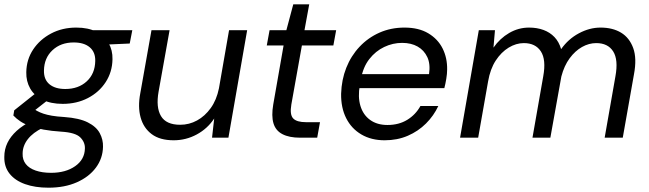

<svg xmlns="http://www.w3.org/2000/svg" viewBox="-49 -639 3013 891"><path d="M176 232Q114 232 67.5 215.5Q21 199 -4.5 167Q-30 135 -29 89Q-29 54 -14.5 24Q0 -6 28.5 -32Q57 -58 100 -79L150 -46Q104 -24 80 7Q56 38 56 74Q55 102 70.5 122Q86 142 116.5 152.5Q147 163 188 163Q256 163 300 132Q344 101 345 50Q346 21 323.5 -1.5Q301 -24 235 -28Q189 -31 153.5 -37.5Q118 -44 91.5 -53.5Q65 -63 46 -75.5Q27 -88 13 -103L17 -127L125 -213L189 -187L78 -100L96 -142Q109 -132 122.5 -124.5Q136 -117 152.5 -111.5Q169 -106 192 -102Q215 -98 249 -96Q319 -91 358.5 -71Q398 -51 414 -21Q430 9 429 42Q428 96 396 139Q364 182 307.5 207Q251 232 176 232ZM242 -157Q187 -157 148.5 -176Q110 -195 91 -228.5Q72 -262 73 -304Q74 -363 105 -409.5Q136 -456 188 -483.5Q240 -511 305 -511Q361 -511 398.5 -491.5Q436 -472 455 -439Q474 -406 473 -364Q472 -305 441.5 -258Q411 -211 359 -184Q307 -157 242 -157ZM254 -226Q315 -226 353.5 -261.5Q392 -297 393 -356Q394 -397 367.5 -419.5Q341 -442 293 -442Q233 -442 194.5 -406Q156 -370 155 -312Q154 -270 180.5 -248Q207 -226 254 -226ZM372 -429 359 -499H565L553 -437Z M757 12Q693 12 655 -16.5Q617 -45 603.5 -94Q590 -143 602 -206L654 -499H738L687 -214Q674 -141 698 -100.5Q722 -60 787 -60Q829 -60 865.5 -80Q902 -100 929 -137.5Q956 -175 967 -229L1014 -499H1098L1011 0H935L945 -89Q914 -42 864 -15Q814 12 757 12Z M1344 0Q1293 0 1261.5 -16.5Q1230 -33 1220 -67Q1210 -101 1219 -154L1267 -428H1189L1202 -499H1280L1312 -619H1386L1364 -499H1511L1498 -428H1352L1303 -154Q1295 -107 1311.5 -89.5Q1328 -72 1371 -72H1436L1423 0Z M1736 12Q1674 12 1628 -15Q1582 -42 1557.5 -90.5Q1533 -139 1534 -204Q1536 -269 1558 -324.5Q1580 -380 1619.5 -422Q1659 -464 1712 -487.5Q1765 -511 1828 -511Q1894 -511 1938.5 -484.5Q1983 -458 2005 -414Q2027 -370 2026 -316Q2026 -297 2022 -273Q2018 -249 2013 -230H1600L1611 -295H1942Q1949 -342 1934 -374Q1919 -406 1889 -423Q1859 -440 1817 -440Q1774 -440 1734 -421Q1694 -402 1665 -365Q1636 -328 1626 -272L1621 -244Q1611 -190 1623.5 -148Q1636 -106 1668.5 -82.5Q1701 -59 1749 -59Q1802 -59 1841 -83Q1880 -107 1902 -147H1985Q1964 -102 1928 -66Q1892 -30 1843.5 -9Q1795 12 1736 12Z M2086 0 2173 -499H2248L2241 -418Q2271 -461 2314 -486Q2357 -511 2406 -511Q2443 -511 2473 -500Q2503 -489 2524 -467Q2545 -445 2555 -411Q2588 -458 2637.5 -484.5Q2687 -511 2738 -511Q2794 -511 2833 -487.5Q2872 -464 2889.5 -416Q2907 -368 2893 -294L2841 0H2757L2807 -285Q2821 -362 2796.5 -400.5Q2772 -439 2718 -439Q2684 -439 2652 -421Q2620 -403 2594.5 -368.5Q2569 -334 2556 -284L2505 0H2422L2472 -285Q2486 -362 2461 -400.5Q2436 -439 2382 -439Q2346 -439 2311.5 -418Q2277 -397 2251.5 -358Q2226 -319 2216 -261L2170 0Z"/></svg>

Font: DM Sans 20pt
Style: Italic
Weight: 400
Italic angle: -10°
Version: Version 4.004;gftools[0.9.30]